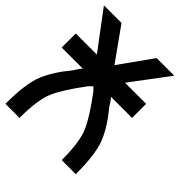

<svg xmlns="http://www.w3.org/2000/svg" viewBox="-228 -1040 1206 1206"><g transform="rotate(45 375.0 -437.5)"><path d="M7.8 -875H164.1L320.3 -656.2L476.6 -875H632.8L445.3 -625H632.8V-500H445.3Q460.9 -484.4 484.4 -445.3Q562.5 -351.6 597.7 -265.6Q632.8 -179.7 632.8 0H507.8Q507.8 -164.1 472.7 -242.2Q437.5 -320.3 343.8 -445.3Q328.1 -460.9 320.3 -468.8Q312.5 -460.9 296.9 -445.3Q203.1 -320.3 168 -242.2Q132.8 -164.1 132.8 0H7.8Q7.8 -179.7 43 -265.6Q78.1 -351.6 156.2 -445.3Q179.7 -484.4 195.3 -500H7.8V-625H195.3Z"/></g></svg>

Font: CraftyPE
Style: Regular
Weight: 400
Designer: Erek Butcher
Foundry: Haunted Coop
Version: Version 0.018;April 4, 2024;FontCreator 15.0.0.2962 64-bit